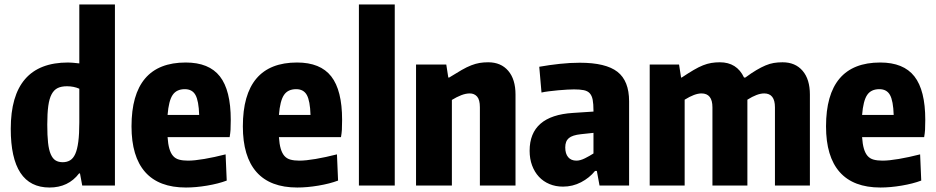

<svg xmlns="http://www.w3.org/2000/svg" viewBox="-20 -828 4177 857"><path d="M201 9Q28 9 28 -253Q28 -549 284 -549Q294 -549 304.5 -548Q315 -547 334 -545V-808H493V0H347L337 -54H333Q285 9 201 9ZM260 -104Q279 -104 293 -112.5Q307 -121 316 -141Q325 -161 329.5 -195.5Q334 -230 334 -282V-432Q309 -443 279 -443Q254 -443 237.5 -435Q221 -427 210.5 -407.5Q200 -388 195.5 -355Q191 -322 191 -272Q191 -223 194.5 -191Q198 -159 206.5 -139.5Q215 -120 228 -112Q241 -104 260 -104Z M810 9Q689 9 628 -60Q567 -129 567 -264Q567 -406 627.5 -477.5Q688 -549 809 -549Q913 -549 961.5 -487Q1010 -425 1010 -293Q1010 -264 1009 -248.5Q1008 -233 1005 -216H728Q730 -185 736 -164.5Q742 -144 752.5 -132Q763 -120 779.5 -115.5Q796 -111 819 -111Q848 -111 892 -118.5Q936 -126 987 -139L992 -22Q955 -8 904.5 0.5Q854 9 810 9ZM805 -430Q768 -430 750.5 -404Q733 -378 728 -315H869Q867 -378 852.5 -404Q838 -430 805 -430Z M1307 9Q1186 9 1125 -60Q1064 -129 1064 -264Q1064 -406 1124.5 -477.5Q1185 -549 1306 -549Q1410 -549 1458.5 -487Q1507 -425 1507 -293Q1507 -264 1506 -248.5Q1505 -233 1502 -216H1225Q1227 -185 1233 -164.5Q1239 -144 1249.5 -132Q1260 -120 1276.5 -115.5Q1293 -111 1316 -111Q1345 -111 1389 -118.5Q1433 -126 1484 -139L1489 -22Q1452 -8 1401.5 0.5Q1351 9 1307 9ZM1302 -430Q1265 -430 1247.5 -404Q1230 -378 1225 -315H1366Q1364 -378 1349.5 -404Q1335 -430 1302 -430Z M1582 -808H1742V0H1582Z M1837 -540H1972L1981 -482H1985Q2017 -502 2040.5 -515.5Q2064 -529 2083.5 -536.5Q2103 -544 2120.5 -547Q2138 -550 2159 -550Q2216 -550 2248.5 -512Q2281 -474 2281 -406V0H2122V-349Q2122 -383 2109.5 -397Q2097 -411 2077 -411Q2059 -411 2038.5 -403Q2018 -395 1997 -382V0H1837Z M2493 5Q2460 5 2432.5 -6.5Q2405 -18 2385.5 -39Q2366 -60 2355 -89.5Q2344 -119 2344 -155Q2344 -312 2538 -324L2629 -330V-334Q2629 -364 2625.5 -382.5Q2622 -401 2612.5 -411.5Q2603 -422 2586 -425.5Q2569 -429 2542 -429Q2531 -429 2512 -428Q2493 -427 2471.5 -425Q2450 -423 2430 -420.5Q2410 -418 2397 -415L2387 -530Q2432 -538 2478.5 -543Q2525 -548 2568 -548Q2684 -548 2736 -507.5Q2788 -467 2788 -376V0H2656L2644 -65H2636Q2611 -34 2573.5 -14.5Q2536 5 2493 5ZM2553 -111Q2570 -111 2591 -121.5Q2612 -132 2629 -143V-235L2573 -229Q2535 -225 2519 -211.5Q2503 -198 2503 -170Q2503 -142 2516 -126.5Q2529 -111 2553 -111Z M2880 -540H3011L3020 -482H3023Q3053 -502 3076 -515.5Q3099 -529 3118 -536.5Q3137 -544 3155 -547Q3173 -550 3193 -550Q3269 -550 3301 -482H3307Q3334 -502 3356 -515Q3378 -528 3397 -536Q3416 -544 3434 -547Q3452 -550 3473 -550Q3530 -550 3562.5 -512Q3595 -474 3595 -406V0H3439V-349Q3439 -411 3391 -411Q3360 -411 3316 -383V0H3160V-349Q3160 -411 3111 -411Q3081 -411 3036 -383V0H2880Z M3910 9Q3789 9 3728 -60Q3667 -129 3667 -264Q3667 -406 3727.5 -477.5Q3788 -549 3909 -549Q4013 -549 4061.5 -487Q4110 -425 4110 -293Q4110 -264 4109 -248.5Q4108 -233 4105 -216H3828Q3830 -185 3836 -164.5Q3842 -144 3852.5 -132Q3863 -120 3879.5 -115.5Q3896 -111 3919 -111Q3948 -111 3992 -118.5Q4036 -126 4087 -139L4092 -22Q4055 -8 4004.5 0.5Q3954 9 3910 9ZM3905 -430Q3868 -430 3850.5 -404Q3833 -378 3828 -315H3969Q3967 -378 3952.5 -404Q3938 -430 3905 -430Z"/></svg>

Font: Encode Sans Compressed
Style: ExtraBold
Weight: 800
Designer: Pablo Impallari, Andres Torresi
Foundry: Pablo Impallari, Andres Torresi
Version: Version 1.000; ttfautohint (v1.00) -l 8 -r 50 -G 200 -x 14 -